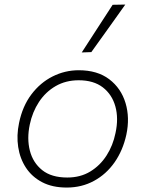

<svg xmlns="http://www.w3.org/2000/svg" viewBox="-20 -813 637 842"><path d="M272.5 9.5Q209.5 9.5 164.8 -14Q120 -37.5 93.8 -77.5Q67.5 -117.5 59.8 -168.2Q52 -219 63.5 -273.5Q78.5 -347 117.5 -398.8Q156.5 -450.5 210.8 -477.8Q265 -505 325.5 -505Q407 -505 459 -465.5Q511 -426 530.5 -361.2Q550 -296.5 534 -222Q519 -153.5 482.5 -101.2Q446 -49 392.2 -19.8Q338.5 9.5 272.5 9.5ZM275 -34.5Q332.5 -34.5 375.8 -60.8Q419 -87 447.2 -131Q475.5 -175 486.5 -229.5Q500.5 -293.5 486 -346Q471.5 -398.5 431 -429.8Q390.5 -461 325 -461Q268.5 -461 224.2 -435.5Q180 -410 151 -366Q122 -322 110.5 -266.5Q97.5 -205 111 -152.2Q124.5 -99.5 165 -67Q205.5 -34.5 275 -34.5ZM338.5 -583Q373 -636.5 406.8 -688.5Q440.5 -740.5 474 -792L529.5 -793Q492 -740.5 455 -688.5Q418 -636.5 380.5 -584.5Z"/></svg>

Font: Commissioner ExtraLight
Style: Italic
Weight: 200
Italic angle: -12°
Designer: Kostas Bartsokas
Foundry: Kostas Bartsokas
Version: Version 1.000; ttfautohint (v1.8.3)